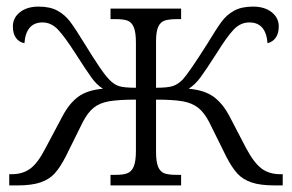

<svg xmlns="http://www.w3.org/2000/svg" viewBox="-20 -562 885 582"><path d="M8 -34H16Q49 -34 72 -51Q95 -68 118 -113L169 -209Q190 -249 217.5 -269Q245 -289 292 -293Q273 -305 257.5 -326.5Q242 -348 208 -401Q176 -451 155.5 -472.5Q135 -494 109 -494Q59 -494 54 -431Q38 -434 28.5 -447Q19 -460 19 -482Q19 -508 40.5 -525Q62 -542 97 -542Q132 -542 154.5 -529.5Q177 -517 192.5 -496.5Q208 -476 238 -427Q260 -391 279.5 -362Q299 -333 311 -321Q325 -306 340.5 -301Q356 -296 392 -296V-433Q392 -464 385.5 -479.5Q379 -495 366.5 -499.5Q354 -504 332 -504H315V-536H529V-504H516Q492 -504 479 -499.5Q466 -495 459.5 -480.5Q453 -466 453 -436V-296Q488 -296 503.5 -301Q519 -306 534 -321Q553 -342 607 -427Q636 -475 651.5 -496Q667 -517 689.5 -529.5Q712 -542 747 -542Q782 -542 803.5 -525Q825 -508 825 -482Q825 -461 816 -448Q807 -435 791 -431Q786 -494 736 -494Q709 -494 688.5 -472.5Q668 -451 637 -401Q603 -348 587 -326.5Q571 -305 552 -293Q599 -289 627 -269Q655 -249 676 -209L726 -113Q750 -68 773 -51Q796 -34 829 -34H837V0H812Q769 0 742.5 -9Q716 -18 699.5 -36Q683 -54 666 -87L614 -192Q599 -221 580.5 -235.5Q562 -250 533.5 -255Q505 -260 453 -260V-102Q453 -71 459.5 -56Q466 -41 478.5 -36.5Q491 -32 515 -32H529V0H315V-32H332Q354 -32 366.5 -37Q379 -42 385.5 -57.5Q392 -73 392 -105V-260Q340 -260 311 -255Q282 -250 264 -235.5Q246 -221 231 -192L179 -87Q162 -54 145.5 -36Q129 -18 102.5 -9Q76 0 33 0H8Z"/></svg>

Font: Noto Serif Light
Style: Regular
Weight: 300
Designer: Monotype Design Team
Foundry: Monotype Imaging Inc.
Version: Version 1.001